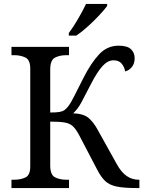

<svg xmlns="http://www.w3.org/2000/svg" viewBox="-20 -951 740 971"><path d="M328 -784Q350 -813 374.5 -855Q399 -897 415 -931H522V-921Q510 -904 483 -875Q456 -846 424.5 -817.5Q393 -789 366 -771H328ZM38 0V-42H51Q84 -42 108.5 -53.5Q133 -65 133 -109V-604Q133 -648 108.5 -660Q84 -672 51 -672H38V-714H329V-672H316Q282 -672 258 -659.5Q234 -647 234 -600V-382Q266 -382 282 -385Q298 -388 307 -395Q316 -402 324 -412Q337 -428 355.5 -465Q374 -502 402 -557Q440 -632 481 -676Q522 -720 580 -720Q624 -720 642.5 -702Q661 -684 661 -657Q661 -629 646.5 -611.5Q632 -594 613 -590Q609 -613 595 -629.5Q581 -646 554 -646Q525 -646 498.5 -617Q472 -588 441 -528Q410 -467 391.5 -433Q373 -399 350 -378Q403 -376 428.5 -354Q454 -332 476 -291L570 -122Q593 -80 620.5 -61Q648 -42 682 -42H685V0H671Q607 0 570.5 -7.5Q534 -15 512.5 -35Q491 -55 471 -94L380 -268Q364 -298 348.5 -312.5Q333 -327 307 -331.5Q281 -336 234 -336V-114Q234 -67 258 -54.5Q282 -42 316 -42H329V0Z"/></svg>

Font: NotoSerif-Regular
Style: Regular
Weight: 400
Designer: Monotype Design Team
Foundry: Monotype Imaging Inc.
Version: Version 2.007; ttfautohint (v1.8) -l 8 -r 50 -G 200 -x 14 -D